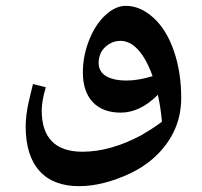

<svg xmlns="http://www.w3.org/2000/svg" viewBox="-20 -521 692 658"><path d="M251 117Q162 117 115 64.5Q68 12 68 -88Q68 -105 70.5 -126.5Q73 -148 79 -175Q85 -202 93 -233L137 -222Q123 -175 123 -142Q123 -72 158 -36.5Q193 -1 263 -1Q311 -1 362 -15.5Q413 -30 465 -58Q482 -68 500 -79.5Q518 -91 535 -104Q533 -127 529.5 -150.5Q526 -174 521 -196Q490 -165 458 -150Q426 -135 394 -135Q332 -135 298 -171Q264 -207 264 -273Q264 -329 285 -382.5Q306 -436 340 -468Q375 -501 411 -501Q461 -501 506 -460Q551 -419 576 -346Q601 -274 601 -185Q601 -121 574.5 -67.5Q548 -14 499 27Q467 54 424.5 74Q382 94 337.5 105.5Q293 117 251 117ZM414 -245Q435 -245 457.5 -249Q480 -253 503 -260Q488 -302 470 -329Q452 -356 432 -369Q413 -381 393 -381Q371 -381 353 -369.5Q335 -358 326 -341Q318 -323 318 -306Q318 -276 343 -260.5Q368 -245 414 -245Z"/></svg>

Font: Noto Naskh Arabic UI
Style: Regular
Weight: 400
Designer: Monotype Design Team, David Williams, Mohamad Dakak and Nizar Qandah
Foundry: Monotype Imaging Inc.
Version: Version 2.014